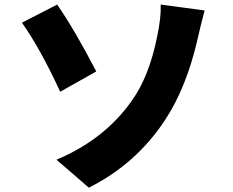

<svg xmlns="http://www.w3.org/2000/svg" viewBox="-20 -785 1040 858"><path d="M377 53.7 232.4 -71.3Q446.3 -161.1 568.4 -334Q646.5 -442.4 682.6 -623Q700.2 -707 698.2 -764.6L894.5 -738.3Q878.9 -682.6 860.4 -599.6Q811.5 -392.6 719.7 -252Q590.8 -53.7 377 53.7ZM78.1 -683.6 235.4 -764.6Q311.5 -655.3 410.2 -465.8L249 -375Q160.2 -567.4 78.1 -683.6Z"/></svg>

Font: Gen Shin Gothic Heavy
Style: Bold
Weight: 900
Designer: [Source Han Sans]
Ryoko NISHIZUKA  (kana & ideographs); Paul D. Hunt (Latin, Greek & Cyrillic); Wenlong ZHANG  (bopomofo
Version: Version 1.002.20150607